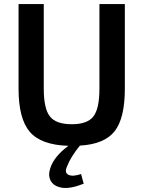

<svg xmlns="http://www.w3.org/2000/svg" viewBox="-20 -710 711 952"><path d="M473 -690H599V-270Q599 -124 548.5 -59.5Q498 5 376 12Q330 69 313 114Q298 146 319 156.5Q340 167 382 153L395 201Q326 228 285.5 220.5Q245 213 231 185.5Q217 158 230 122Q248 66 319 13Q184 9 128 -56Q72 -121 72 -270V-690H197V-270Q197 -171 227.5 -132.5Q258 -94 336 -94Q413 -94 443 -132.5Q473 -171 473 -270Z"/></svg>

Font: Exo 2 Semi Bold
Style: Regular
Weight: 600
Designer: Natanael Gama
Version: Version 1.001;PS 001.001;hotconv 1.0.88;makeotf.lib2.5.64775